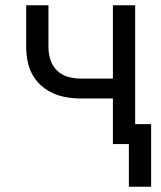

<svg xmlns="http://www.w3.org/2000/svg" viewBox="-20 -550 616 733"><path d="M557 163V-76H496V-530H411V-250H288Q264 -250 240 -256.5Q216 -263 198 -280.5Q180 -298 172.5 -321.5Q165 -345 165 -369V-530H80V-369Q80 -337 88 -305Q96 -273 115.5 -247Q135 -221 163.5 -204Q192 -187 224 -180.5Q256 -174 288 -174H411V0H472V163Z"/></svg>

Font: Iosevka Sparkle
Style: Regular
Weight: 400
Designer: Belleve Invis
Foundry: Belleve Invis
Version: Version 4.5.0; ttfautohint (v1.8.3)